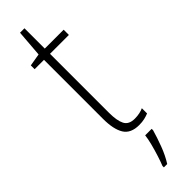

<svg xmlns="http://www.w3.org/2000/svg" viewBox="-302 -646 856 856"><g transform="rotate(-45 126.0 -218.0)"><path d="M177 -24Q193 -24 207.5 -27Q222 -30 232 -35V-2Q220 3 205 6.5Q190 10 171 10Q118 10 97 -24Q76 -58 76 -124V-496H17V-520L76 -530L86 -657H114V-529H233V-496H114V-124Q114 -74 127 -49Q140 -24 177 -24ZM198 70Q188 105 172.5 146.5Q157 188 136 221H115V212Q122 195 131 167Q140 139 147.5 110Q155 81 157 61H198Z"/></g></svg>

Font: Noto Sans Gujarati UI Condensed ExtraLight
Style: Regular
Weight: 200
Width: 3
Designer: Jelle Bosma - Monotype Design Team, Universal Thirst
Foundry: Monotype Imaging Inc.
Version: Version 2.106; ttfautohint (v1.8.4.7-5d5b)